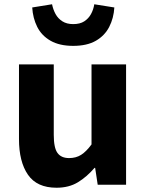

<svg xmlns="http://www.w3.org/2000/svg" viewBox="-20 -866 686 900"><path d="M245 14Q153 14 111 -47Q69 -108 69 -214V-564H232V-234Q232 -173 249.5 -149Q267 -125 304 -125Q336 -125 360 -140Q384 -155 409 -189V-564H571V0H438L426 -79H423Q387 -37 345 -11.5Q303 14 245 14ZM323 -651Q259 -651 217 -675Q175 -699 154.5 -740Q134 -781 131 -831L224 -846Q229 -821 240.5 -800Q252 -779 272.5 -766Q293 -753 323 -753Q355 -753 375 -766Q395 -779 406.5 -800Q418 -821 422 -846L516 -831Q513 -781 492 -740Q471 -699 429.5 -675Q388 -651 323 -651Z"/></svg>

Font: Noto Sans JP ExtraBold
Style: Regular
Weight: 800
Designer: Ryoko NISHIZUKA  (kana, bopomofo & ideographs); Paul D. Hunt (Latin, Greek & Cyrillic); Sandoll Communications , Soo-you
Foundry: Adobe
Version: Version 2.004-H2;hotconv 1.0.118;makeotfexe 2.5.65603